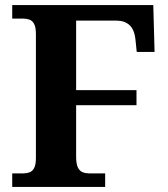

<svg xmlns="http://www.w3.org/2000/svg" viewBox="-20 -734 661 754"><path d="M28 0V-53H70Q84 -53 95.5 -57Q107 -61 114 -74Q121 -87 121 -113V-600Q121 -627 114 -640Q107 -653 95.5 -657Q84 -661 70 -661H28V-714H582L587 -530H517L512 -578Q508 -618 488.5 -635.5Q469 -653 438 -653H279V-380H516V-321H279V-118Q279 -90 286 -76Q293 -62 305 -57.5Q317 -53 331 -53H393V0Z"/></svg>

Font: Noto Serif Armenian
Style: Bold
Weight: 700
Version: Version 2.007